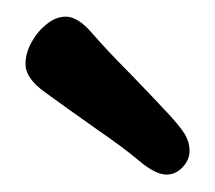

<svg xmlns="http://www.w3.org/2000/svg" viewBox="-20 -864 253 226"><path d="M10 -788.4Q10 -801.3 16.9 -813.9Q23.8 -826.6 34.8 -835.5Q45.7 -844.4 57.5 -844.4Q71.6 -844.4 88.1 -825.3Q104.5 -806.2 133.6 -776.9Q162 -747.5 176.9 -731.4Q191.8 -715.4 197.5 -706.2Q203.1 -696.9 203.1 -686.5Q203.1 -675.7 194.9 -667.1Q186.6 -658.5 176.1 -658.5Q163 -658.5 143.9 -674.6Q124.7 -690.8 94.8 -711.2Q55.6 -738.9 32.8 -755.5Q10 -772 10 -788.4Z"/></svg>

Font: Kalam Variable Light
Style: Regular
Weight: 300
Designer: Lipi Raval, Jonny Pinhorn
Foundry: Indian Type Foundry
Version: Version 3.000